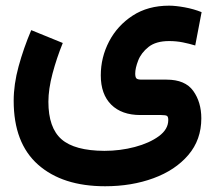

<svg xmlns="http://www.w3.org/2000/svg" viewBox="-20 -414 761 678"><path d="M201.7 -262.2Q180.2 -209.5 165.5 -154.3Q150.9 -99.1 150.9 -54.7Q150.9 37.1 197 77.6Q243.2 118.2 348.6 118.7Q404.3 118.7 456.1 105Q507.8 91.3 541 66.9Q574.2 42.5 574.2 9.8Q574.2 -1 570.1 -4.4Q565.9 -7.8 549.3 -7.8H475.6Q409.7 -7.8 372.8 -44.4Q335.9 -81.1 335.9 -147.9Q335.9 -211.4 365.2 -267.6Q394.5 -323.7 448.5 -358.9Q502.4 -394 577.1 -394Q599.6 -394 631.8 -388.2Q664.1 -382.3 691.9 -371.1L669.4 -253.4Q648.4 -259.8 625.5 -264.4Q602.5 -269 577.1 -269Q530.8 -269 504.6 -248.3Q478.5 -227.5 468 -200.4Q457.5 -173.3 457.5 -154.3Q457.5 -141.6 461.7 -137.2Q465.8 -132.8 480.5 -132.8H568.4Q633.8 -132.8 662.4 -93Q690.9 -53.2 690.9 3.9Q690.9 79.6 645 133.3Q599.1 187 522 215.3Q444.8 243.7 351.1 243.7Q200.7 243.7 114.5 167.5Q28.3 91.3 28.3 -58.1Q28.3 -116.2 45.7 -179.7Q63 -243.2 90.3 -307.6Z"/></svg>

Font: Vazir FD-UI
Style: Bold-FD-UI
Weight: 700
Designer: Saber Rastikerdar
Foundry: Saber Rastikerdar
Version: Version 30.0.0